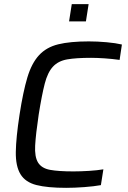

<svg xmlns="http://www.w3.org/2000/svg" viewBox="-20 -895 614 923"><path d="M55 0ZM465 -5Q432 1 385 4.5Q338 8 298 8Q208 8 155 -5.5Q102 -19 78.5 -57.5Q55 -96 56 -164.5Q57 -233 74 -344Q91 -454 111.5 -522.5Q132 -591 167.5 -629.5Q203 -668 260 -682Q317 -696 407 -696Q448 -696 492.5 -692Q537 -688 566 -681L555 -607Q520 -612 482.5 -614.5Q445 -617 418 -617Q346 -617 303 -609.5Q260 -602 234.5 -574.5Q209 -547 195 -492.5Q181 -438 166 -344Q152 -250 149 -195.5Q146 -141 163 -113.5Q180 -86 220.5 -78.5Q261 -71 333 -71Q367 -71 407.5 -73.5Q448 -76 477 -81ZM312 -792ZM312 -792 325 -875H406L393 -792Z"/></svg>

Font: Azeri Sans
Style: Italic
Weight: 400
Designer: Hector Gatti & Omnibus-Type (original fonts) / Cristiano Sobral (main changes and remastering)
Foundry: Omnibus-Type
Version: Version 0.07;August 21, 2020;FontCreator 13.0.0.2681 64-bit;